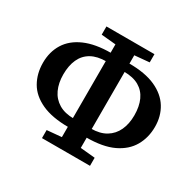

<svg xmlns="http://www.w3.org/2000/svg" viewBox="-150 -849 1055 1032"><g transform="rotate(30 377.5 -332.5)"><path d="M323 -108Q221 -108 156 -138Q91 -168 61 -220.5Q31 -273 31 -340Q31 -408 63 -459.5Q95 -511 160 -539.5Q225 -568 322 -568H366V-516H324Q267 -516 230 -495Q193 -474 175 -434.5Q157 -395 157 -340Q157 -287 175.5 -247Q194 -207 231.5 -184.5Q269 -162 325 -162H366V-108ZM390 -108V-162H431Q487 -162 524 -184.5Q561 -207 579.5 -247Q598 -287 598 -340Q598 -395 580 -434.5Q562 -474 525.5 -495Q489 -516 432 -516H390V-568H434Q534 -568 598 -539Q662 -510 693.5 -459Q725 -408 725 -342Q725 -275 694.5 -222Q664 -169 600 -138.5Q536 -108 432 -108ZM229 14V-36L362 -48H402L527 -36V14ZM360 -616 229 -628V-679H527V-628L397 -616ZM319 14V-679H436V14Z"/></g></svg>

Font: Source Serif 4 18pt SemiBold
Style: Regular
Weight: 600
Designer: Frank Grießhammer
Foundry: Adobe Systems Incorporated
Version: Version 4.004;hotconv 1.0.116;makeotfexe 2.5.65601